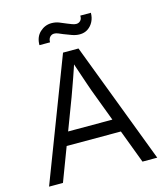

<svg xmlns="http://www.w3.org/2000/svg" viewBox="-126 -972 926 1068"><g transform="rotate(-15 336.5 -437.5)"><path d="M23 0 291 -700H380L646 0H561L390 -454Q383 -473 374.5 -498.5Q366 -524 356.5 -551.5Q347 -579 338.5 -605Q330 -631 323 -651H343Q335 -626 326.5 -600.5Q318 -575 309 -549.5Q300 -524 291 -499Q282 -474 273 -449L103 0ZM137 -193 166 -269H497L529 -193ZM319 -799Q305 -805 293 -810Q281 -815 270 -815Q256 -815 246 -804.5Q236 -794 236 -774H175Q175 -821 204 -848Q233 -875 271 -875Q293 -875 313 -867.5Q333 -860 355 -850Q367 -845 380.5 -840Q394 -835 404 -835Q418 -835 428 -845Q438 -855 437 -874H498Q498 -846 486.5 -823.5Q475 -801 455 -787.5Q435 -774 408 -774Q386 -774 364 -782Q342 -790 319 -799Z"/></g></svg>

Font: Our Lexend Light
Style: Regular
Weight: 300
Designer: Bonnie Shaver-Troup, Thomas Jockin
Foundry: Lexend
Version: Version 1.007